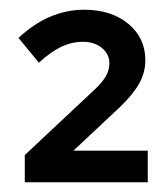

<svg xmlns="http://www.w3.org/2000/svg" viewBox="-20 -725 344 395"><path d="M31 -350V-406L175 -541Q191 -556 198 -568.5Q205 -581 205 -595Q205 -614 189.5 -626.5Q174 -639 151 -639Q128 -639 106.5 -629Q85 -619 60 -596L18 -647Q49 -676 83 -690.5Q117 -705 153 -705Q209 -705 244 -676Q279 -647 279 -601Q279 -576 266.5 -553.5Q254 -531 227 -505L131 -415H284V-350Z"/></svg>

Font: Red Hat Text SemiBold
Style: Regular
Weight: 600
Designer: Pentagram, MCKL
Foundry: MCKL
Version: Version 1.030